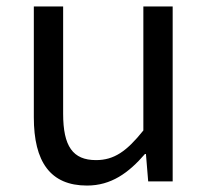

<svg xmlns="http://www.w3.org/2000/svg" viewBox="-20 -563 647 596"><path d="M250 13C325 13 379 -26 430 -85H433L440 0H516V-543H425V-158C373 -93 334 -66 278 -66C206 -66 176 -109 176 -210V-543H85V-199C85 -61 136 13 250 13Z"/></svg>

Font: DAIFUKU Sans JP
Style: Regular
Weight: 400
Designer: Original font ‘Source Han Sans JP’ : Ryoko NISHIZUKA  (kana, bopomofo & ideographs); Paul D. Hunt (Latin, Greek & Cyrill
Foundry: Daifuku
Version: Version 1.001